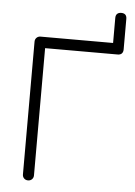

<svg xmlns="http://www.w3.org/2000/svg" viewBox="-62 -993 728 1039"><g transform="rotate(5 302.0 -473.5)"><path d="M130 0Q117 0 108.5 -8.5Q100 -17 100 -30V-751Q100 -764 108.5 -772.5Q117 -781 130 -781H524V-917Q524 -932 532 -939.5Q540 -947 554 -947Q569 -947 576.5 -939.5Q584 -932 584 -917V-751Q584 -737 576.5 -729Q569 -721 554 -721H160V-30Q160 -17 151.5 -8.5Q143 0 130 0Z"/></g></svg>

Font: ComfortaaLight
Style: Regular
Weight: 300
Designer: Johan Aakerlund
Foundry: Johan Aakerlund
Version: Version 3.104; ttfautohint (v1.8.1.43-b0c9)